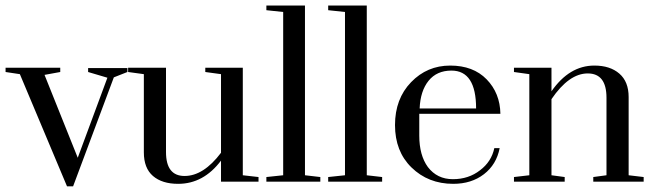

<svg xmlns="http://www.w3.org/2000/svg" viewBox="-29 -652 2343 689"><path d="M233.3 16.7H211.5L42.3 -385.9L-9 -393.6V-409H187.2V-393.6L130.8 -383.3L250 -85.9L356.4 -373.1L287.2 -393.6V-407.7H428.2V-393.6L379.5 -374.4Z M566.7 -409V-106.4Q566.7 -20.5 633.3 -20.5Q701.3 -20.5 764.1 -103.8V-385.9L707.7 -393.6V-409H842.3V-23.1L898.7 -16.7V0H764.1V-75.6Q701.3 7.7 610.3 7.7Q552.6 7.7 519.9 -20.5Q487.2 -48.7 487.2 -105.1V-385.9L430.8 -393.6V-409Z M926.9 -615.4V-632.1H1065.4V-23.1L1120.5 -16.7V0H926.9V-16.7L987.2 -23.1V-609Z M1148.7 -615.4V-632.1H1287.2V-23.1L1342.3 -16.7V0H1148.7V-16.7L1209 -23.1V-609Z M1693.6 -41Q1734.6 -71.8 1744.9 -120.5H1764.1Q1752.6 -61.5 1707.7 -26.9Q1662.8 7.7 1597.4 7.7Q1507.7 7.7 1447.4 -51.3Q1388.5 -109 1388.5 -203.2Q1388.5 -297.4 1446.2 -357.1Q1503.8 -416.7 1586.5 -416.7Q1669.2 -416.7 1717.3 -367.3Q1765.4 -317.9 1766.7 -243.6H1475.6V-165.4Q1475.6 -94.9 1506.4 -52.6Q1539.7 -9 1596.2 -9Q1652.6 -9 1693.6 -41ZM1591 -398.7Q1538.5 -398.7 1509 -362.2Q1479.5 -325.6 1476.9 -262.8H1679.5Q1679.5 -398.7 1591 -398.7Z M2147.4 -301.3Q2147.4 -388.5 2080.1 -388.5Q2012.8 -388.5 1950 -296.2V-23.1L1997.4 -16.7V0H1815.4V-16.7L1870.5 -23.1V-385.9L1815.4 -393.6V-409H1950V-324.4Q2014.1 -416.7 2103.8 -416.7Q2160.3 -416.7 2193.6 -387.8Q2226.9 -359 2226.9 -303.8V-23.1L2280.8 -16.7V0H2100V-16.7L2147.4 -23.1Z"/></svg>

Font: Suranna
Style: Regular
Weight: 400
Version: Version 1.0.5; ttfautohint (v1.2.42-39fb)